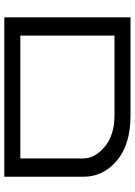

<svg xmlns="http://www.w3.org/2000/svg" viewBox="116 -756 640 913"><g transform="rotate(90 436.5 -300.0)"><path d="M733.9 -76.2V-375Q733.9 -430.7 678.7 -477.1Q623 -523.9 529.8 -523.9H149.9V-76.2ZM529.8 -600.1Q668.5 -600.1 745.1 -534.7Q820.8 -469.7 820.8 -377.9V0H63V-600.1Z"/></g></svg>

Font: Miedinger*
Style: Book
Weight: 400
Version: Version 001.000